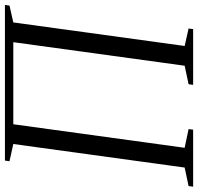

<svg xmlns="http://www.w3.org/2000/svg" viewBox="-40 -750 783 758"><g transform="rotate(-90 351.0 -371.5)"><path d="M-7.5 0 -5 -18 68 -33.5 161 -710 93 -725 95.5 -743H710L707.5 -725L641 -710L548 -33.5L617 -18L614.5 0H394.5L397 -18L470 -33.5L563 -710H239L146 -33.5L220 -18L217.5 0Z"/></g></svg>

Font: Merriweather 144pt Light
Style: Italic
Weight: 300
Italic angle: -7.8°
Version: Version 2.101